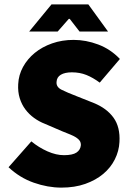

<svg xmlns="http://www.w3.org/2000/svg" viewBox="-20 -844 604 876"><path d="M123 -199Q157 -171 196.5 -153.5Q236 -136 272 -136Q311 -136 329 -148Q347 -160 349 -182Q349 -194 343.5 -202Q338 -210 327 -217Q316 -224 300 -230.5Q284 -237 264 -245L185 -279Q159 -289 136 -305.5Q113 -322 96 -344.5Q79 -367 70 -396Q61 -425 63 -460Q65 -502 85 -538.5Q105 -575 138.5 -602.5Q172 -630 217.5 -646Q263 -662 316 -662Q372 -662 428 -641Q484 -620 527 -575L435 -467Q404 -490 374 -502Q344 -514 308 -514Q276 -514 257.5 -503Q239 -492 238 -470Q236 -447 261 -434.5Q286 -422 330 -405L408 -374Q467 -350 498 -307Q529 -264 525 -196Q523 -155 504 -117Q485 -79 451 -50.5Q417 -22 369 -5Q321 12 260 12Q198 12 134 -10.5Q70 -33 19 -81ZM113 -700 215 -824H383L473 -700H343L298 -758H294L243 -700Z"/></svg>

Font: Kilde Sans Black
Style: Regular
Weight: 900
Italic angle: -3°
Designer: Paul D. Hunt
Foundry: Adobe Systems Incorporated
Version: Version 1.050;PS Version 1.000;hotconv 1.0.70;makeotf.lib2.5